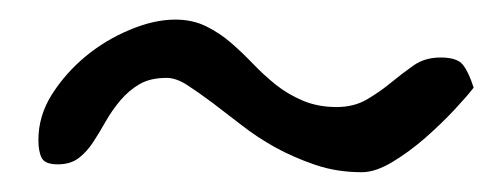

<svg xmlns="http://www.w3.org/2000/svg" viewBox="-20 -592 507 193"><path d="M147.5 -513.7Q130.9 -513.7 120.1 -507.3Q109.4 -501 101.1 -491.2Q92.8 -481.4 86.4 -470.2Q80.1 -459 73.7 -449.2Q67.4 -439.5 59.1 -433.1Q50.8 -426.8 38.1 -426.8Q25.4 -426.8 22 -433.1Q18.6 -439.5 18.6 -451.2Q18.6 -475.6 32.2 -497.1Q45.9 -518.6 65.9 -535.2Q85.9 -551.8 110.4 -562Q134.8 -572.3 156.2 -572.3Q173.8 -572.3 187.5 -565.4Q201.2 -558.6 212.4 -548.8Q223.6 -539.1 234.4 -527.8Q245.1 -516.6 257.3 -506.8Q269.5 -497.1 284.7 -490.7Q299.8 -484.4 318.4 -484.4Q335.9 -484.4 349.1 -492.2Q362.3 -500 373.5 -509.3Q384.8 -518.6 396 -526.4Q407.2 -534.2 422.9 -534.2Q439.5 -534.2 445.3 -526.9Q451.2 -519.5 456.1 -503.9Q450.2 -496.1 437 -481.9Q423.8 -467.8 407.7 -453.6Q391.6 -439.5 374.5 -429.2Q357.4 -418.9 343.8 -418.9Q318.4 -418.9 296.9 -426.3Q275.4 -433.6 256.8 -443.8Q238.3 -454.1 222.7 -466.3Q207 -478.5 193.4 -488.8Q179.7 -499 168.5 -506.3Q157.2 -513.7 147.5 -513.7Z"/></svg>

Font: Swanky and Moo Moo Cyrillic
Style: Regular
Weight: 400
Designer: Kimberly Geswein; Denis Ignatov
Foundry: Kimberly Geswein; Denis Ignatov
Version: Version 1.003 June 27, 2018